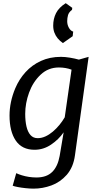

<svg xmlns="http://www.w3.org/2000/svg" viewBox="-20 -914 609 1182"><path d="M186.6 247.3Q165.1 247.3 138.8 244.5Q112.5 241.8 90.3 237.6Q68.1 233.5 58.1 229.3L80 152.1Q94.8 159.2 115 165.3Q135.3 171.5 158.4 175.1Q181.6 178.6 204.7 178.6Q266.4 178.6 300.9 145Q335.5 111.3 347.2 46.2L371.8 -99.4Q341 -54.9 294.1 -23.5Q247.3 8 192.5 8Q115.5 8 77.1 -48.4Q38.7 -104.7 38.7 -202.7Q38.7 -285.8 74 -370.5Q97.5 -426.2 137.2 -469.9Q176.9 -513.6 231.8 -538.8Q286.7 -564 355.4 -564Q380.3 -564 410.4 -559Q440.5 -554 465.6 -547L525.6 -564L441.6 41.2Q436.6 78.6 424 108.6Q411.3 138.5 391.2 162Q350.8 207.6 296.9 227.4Q242.9 247.3 186.6 247.3ZM212 -63.4Q235.9 -63.4 259.4 -74.1Q282.9 -84.8 304.7 -103.2Q326.5 -121.6 345.4 -144.5Q364.2 -167.3 378.5 -191.8L420.5 -485.1Q403.2 -491.8 383.2 -495.2Q363.2 -498.6 342.4 -498.6Q276.9 -498.6 229.8 -454Q182.7 -409.4 158.9 -343.6Q135.2 -277.8 135.2 -213.5Q135.2 -168.6 143.1 -134.8Q151.1 -101.1 168 -82.2Q184.9 -63.4 212 -63.4ZM384.7 -894.4 424.9 -865.7 423.3 -853.4Q403.8 -838.9 398.7 -820.6Q393.7 -802.2 393.7 -783.6Q393.7 -761.2 404.4 -742.4Q415.1 -723.7 430.6 -719.5L427.4 -691.1L367.2 -648.8Q348.7 -661.6 335.3 -677.8Q321.9 -693.9 314.7 -713.5Q307.5 -733.1 307.5 -756.5Q307.5 -798.3 325 -833.1Q342.5 -867.8 384.7 -894.4Z"/></svg>

Font: Merriweather Sans Variable Regular
Style: Italic
Weight: 300
Italic angle: -8°
Designer: Eben Sorkin
Foundry: Eben Sorkin
Version: Version 2.001